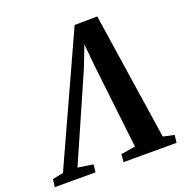

<svg xmlns="http://www.w3.org/2000/svg" viewBox="-183 -867 942 985"><g transform="rotate(-20 288.0 -374.0)"><path d="M454 -748.5 559 -54.5 619.5 -41.5 614.5 0H325L329 -42.5L407.5 -55L355 -511.5L338 -687L363 -688.5L299 -522.5L93.5 -54.5L176.5 -42L172.5 0H-50L-45 -42L14 -54L330 -747Z"/></g></svg>

Font: Merriweather 48pt
Style: Bold Italic
Weight: 700
Italic angle: -7.8°
Version: Version 2.101